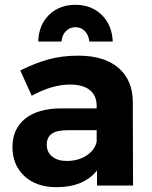

<svg xmlns="http://www.w3.org/2000/svg" viewBox="-20 -777 636 804"><path d="M237.8 -603H140.1Q142.1 -672.4 185.3 -714.6Q228.5 -756.8 295.9 -756.8Q362.8 -756.8 406 -714.6Q449.2 -672.4 452.1 -603H354Q351.6 -629.4 335.7 -646.2Q319.8 -663.1 295.9 -663.1Q272 -663.1 255.6 -646.2Q239.3 -629.4 237.8 -603ZM537.1 0H386.2V-63Q330.1 6.8 216.8 6.8Q131.8 6.8 82 -39.8Q32.2 -86.4 32.2 -161.1Q32.2 -237.3 85.4 -280Q138.7 -322.8 236.8 -323.2H384.8V-333Q384.8 -376.5 356.4 -399.7Q328.1 -422.9 272.9 -422.9Q198.2 -422.9 112.8 -376L64.9 -481.9Q128.9 -513.7 184.8 -528.8Q240.7 -543.9 308.1 -543.9Q416 -543.9 475.6 -493.2Q535.2 -442.4 536.1 -351.1ZM259.8 -103Q308.1 -103 343 -126.2Q377.9 -149.4 384.8 -184.1V-231.9H264.2Q219.2 -231.9 197.5 -217.3Q175.8 -202.6 175.8 -170.9Q175.8 -140.1 198.5 -121.6Q221.2 -103 259.8 -103Z"/></svg>

Font: Montserrat arm SemiBold
Style: Regular
Weight: 600
Designer: Julieta Ulanovsky
Foundry: Julieta Ulanovsky
Version: Version 6.000;PS 006.000;hotconv 1.0.88;makeotf.lib2.5.64775